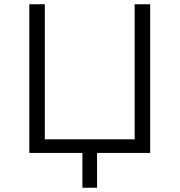

<svg xmlns="http://www.w3.org/2000/svg" viewBox="-20 -720 846 904"><path d="M687 -700H614V-64H191V-700H118V0H368V164H437V0H687Z"/></svg>

Font: Talent
Style: Regular
Weight: 400
Designer: Mike Powis
Version: Version 1.001;hotconv 1.0.109;makeotfexe 2.5.65596